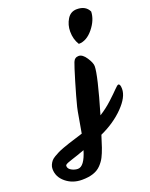

<svg xmlns="http://www.w3.org/2000/svg" viewBox="-440 -890 989 1262"><g transform="rotate(-20 55.0 -259.0)"><path d="M165 -499Q192 -499 217 -461Q242 -423 242 -400Q242 -338 167 -83Q215 -113 256.5 -151.5Q298 -190 318.5 -211.5Q339 -233 346 -233Q360 -233 360 -198Q360 -141 294 -73.5Q228 -6 129 39L103 120Q90 157 77.5 181.5Q65 206 43 229Q21 252 -12 263Q-45 274 -91 274Q-156 274 -203 235.5Q-250 197 -250 141Q-250 126 -244 112.5Q-238 99 -229.5 88.5Q-221 78 -204 68Q-187 58 -173 51Q-159 44 -133.5 34.5Q-108 25 -90.5 19.5Q-73 14 -41 4Q-9 -6 10 -12Q16 -43 26.5 -106Q37 -169 42 -188Q58 -252 87 -349Q116 -446 126 -471Q137 -499 165 -499ZM194 -573Q168 -614 168 -668Q168 -715 191.5 -753.5Q215 -792 259 -792Q321 -792 343 -745Q341 -686 295 -629.5Q249 -573 194 -573ZM-92 197Q-47 197 -16 94Q-40 103 -66.5 112Q-93 121 -107.5 125.5Q-122 130 -135 135Q-148 140 -153 144Q-158 148 -158 153Q-158 173 -136 185Q-114 197 -92 197Z"/></g></svg>

Font: LeckerliOne
Style: Regular
Weight: 400
Designer: Gesine Todt
Foundry: Gesine Todt
Version: Version 1.000